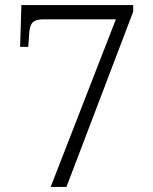

<svg xmlns="http://www.w3.org/2000/svg" viewBox="-20 -734 599 754"><path d="M179 0 435 -658H149Q122 -658 109.5 -647Q97 -636 95 -606L91 -550H59L64 -714H503V-688L241 0Z"/></svg>

Font: Noto Serif Khmer Light
Style: Regular
Weight: 300
Version: Version 2.003